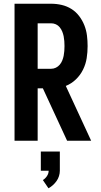

<svg xmlns="http://www.w3.org/2000/svg" viewBox="-20 -755 540 1030"><path d="M58 0V-735H254Q283 -735 311 -728.5Q339 -722 363 -707Q387 -692 404.5 -669Q422 -646 432.5 -619.5Q443 -593 446.5 -564.5Q450 -536 450 -508Q450 -475 445 -443Q440 -411 425.5 -381.5Q411 -352 387 -329Q363 -306 333 -294L469 0H340L210 -281H182V0ZM182 -386H254Q268 -386 280 -392Q292 -398 300.5 -408Q309 -418 314 -430.5Q319 -443 321.5 -455.5Q324 -468 325 -481.5Q326 -495 326 -508Q326 -521 325 -534.5Q324 -548 321.5 -560.5Q319 -573 314 -585.5Q309 -598 300.5 -608.5Q292 -619 280 -624.5Q268 -630 254 -630H182ZM240 255 210 211Q223 203 232 189.5Q241 176 241 161H199V58H301V161Q301 175 296.5 189.5Q292 204 283.5 216Q275 228 264 238Q253 248 240 255Z"/></svg>

Font: Iosevka SS04 Extrabold
Style: Regular
Weight: 800
Monospace: yes
Designer: Belleve Invis
Foundry: Belleve Invis
Version: Version 19.0.0; ttfautohint (v1.8.4)